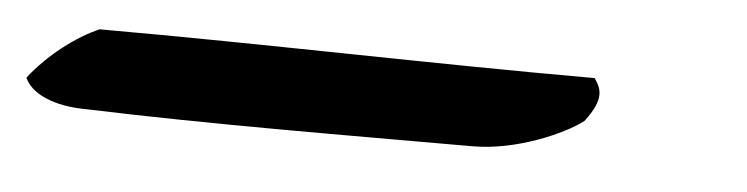

<svg xmlns="http://www.w3.org/2000/svg" viewBox="-76 18 685 176"><g transform="rotate(5 266.5 105.5)"><path d="M-52 117C-46 131 -25 141 5 141C120 145 245 144 361 144C401 144 444 125 461 112C478 90 473 81 467 72C315 72 164 67 11 67C-10 76 -35 95 -52 117Z"/></g></svg>

Font: Snowfall
Style: SuperObl
Weight: 400
Designer: Jasper
Foundry: Cannot Into Space Fonts
Version: Version 0.9